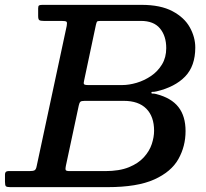

<svg xmlns="http://www.w3.org/2000/svg" viewBox="-62 -770 846 790"><path d="M380.5 0H-19.5Q-33.5 0 -37.5 -3.5Q-41.5 -7 -41.5 -22V-52Q-41.5 -66 -28 -66H58.5Q74.5 -66 80.5 -69.5Q86.5 -73 89 -87L212.5 -663.5Q215 -677 211.8 -680.5Q208.5 -684 190.5 -684H117.5Q105 -684 100 -687Q95 -690 95 -704V-736Q95 -745.5 99 -747.8Q103 -750 112.5 -750H520.5Q598.5 -750 647.5 -724Q696.5 -698 719 -657.5Q741.5 -617 741.5 -574.5Q741.5 -498.5 699.8 -455.2Q658 -412 582 -394Q571 -391.5 566 -392Q561 -392.5 561 -388.5Q561 -384.5 566 -385Q571 -385.5 581 -383Q643 -367 672.2 -329.5Q701.5 -292 701.5 -230.5Q701.5 -168 672 -115.5Q642.5 -63 572.5 -31.5Q502.5 0 380.5 0ZM301 -420H440.5Q468.5 -420 500 -429.2Q531.5 -438.5 559.2 -457.2Q587 -476 604.5 -504.8Q622 -533.5 622 -572Q622 -622 596.2 -653Q570.5 -684 517.5 -684H353.5Q339.5 -684 337.2 -681Q335 -678 332.5 -667L284.5 -440.5Q281.5 -429 283.2 -424.5Q285 -420 301 -420ZM370.5 -66Q429.5 -66 468.5 -82Q507.5 -98 530.2 -123.2Q553 -148.5 562.5 -177.2Q572 -206 572 -232Q572 -290.5 540 -322.8Q508 -355 447.5 -355H286Q272.5 -355 268.5 -351Q264.5 -347 262 -335.5L209 -87.5Q206.5 -76 208 -71Q209.5 -66 225 -66Z"/></svg>

Font: Besley* Medium
Style: Italic
Weight: 500
Italic angle: -13°
Designer: Owen Earl
Foundry: indestructible type*
Version: Version 3.000; ttfautohint (v1.8.3)